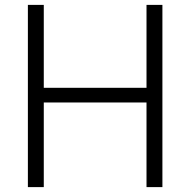

<svg xmlns="http://www.w3.org/2000/svg" viewBox="-20 -765 777 785"><path d="M94 -745H159V-406H579V-745H644V0H579V-346H159V0H94Z"/></svg>

Font: Eudoxus Sans Light
Style: Regular
Weight: 300
Designer: Stijn de Vries
Foundry: tokotype
Version: Version 2.005